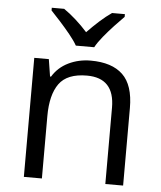

<svg xmlns="http://www.w3.org/2000/svg" viewBox="-54 -813 721 860"><g transform="rotate(5 306.5 -383.0)"><path d="M338.9 -544.9Q434.1 -544.9 482.9 -498.3Q531.7 -451.7 531.7 -348.6V0H451.7V-343.3Q451.7 -476.6 327.6 -476.6Q238.8 -476.6 202.6 -426.3Q166.5 -376 166.5 -280.3V0H85.4V-535.2H150.9L163.1 -458H167.5Q193.4 -500.5 239 -522.7Q284.7 -544.9 338.9 -544.9ZM266.1 -606Q253.4 -628.4 231.4 -655.3Q209.5 -682.1 185.8 -708.3Q162.1 -734.4 144 -753.4V-765.6H199.7Q226.1 -747.6 254.2 -722.4Q282.2 -697.3 306.6 -669.9Q333 -697.3 360.8 -722.4Q388.7 -747.6 415 -765.6H472.7V-753.4Q453.6 -734.4 429.2 -708.3Q404.8 -682.1 382.8 -655.3Q360.8 -628.4 348.6 -606Z"/></g></svg>

Font: Open Sans
Style: Regular
Weight: 400
Designer: Monotype Design Team
Foundry: Monotype Imaging Inc.
Version: Version 3.000; ttfautohint (v1.8.4)